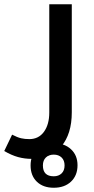

<svg xmlns="http://www.w3.org/2000/svg" viewBox="-60 -508 443 904"><path d="M89 240Q56 240 25 231.5Q-6 223 -40 203L-3 126Q22 139 39.5 143Q57 147 78 147Q122 147 147 112.5Q172 78 172 22V-488H278V21Q278 123 228.5 181.5Q179 240 89 240ZM193 376Q143 376 113.5 347.5Q84 319 84 271Q84 223 114 194.5Q144 166 193 166Q243 166 274 194.5Q305 223 305 270Q305 318 274.5 347Q244 376 193 376ZM193 322Q216 322 230 308.5Q244 295 244 271Q244 247 230 233.5Q216 220 193 220Q170 220 156 233.5Q142 247 142 271Q142 322 193 322Z"/></svg>

Font: Noto Kufi Arabic Medium
Style: Regular
Weight: 500
Designer: Monotype Design Team, David Williams, Khaled Hosny
Foundry: Google LLC
Version: Version 2.109; ttfautohint (v1.8.4.7-5d5b)